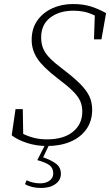

<svg xmlns="http://www.w3.org/2000/svg" viewBox="-20 -709 546 952"><path d="M38 -38 57 -168H93L95 -45Q122 -32 150.5 -25Q179 -18 213 -18Q296 -18 342 -56Q388 -94 388 -155Q388 -186 377 -209.5Q366 -233 339.5 -259Q313 -285 265 -321Q192 -377 164.5 -419.5Q137 -462 137 -511Q137 -567 164.5 -606.5Q192 -646 238.5 -667.5Q285 -689 341 -689Q390 -689 427 -678Q464 -667 506 -644L483 -514H446L450 -632Q421 -646 396.5 -651Q372 -656 344 -656Q274 -656 229 -621.5Q184 -587 184 -523Q184 -492 194.5 -467.5Q205 -443 229 -419Q253 -395 293 -365Q347 -324 378.5 -292Q410 -260 423.5 -230.5Q437 -201 437 -165Q437 -109 408.5 -68.5Q380 -28 329.5 -6.5Q279 15 213 15Q161 15 114.5 0Q68 -15 38 -38ZM165 85 208 0H228L194 71Q237 86 259.5 104Q282 122 282 153Q282 184 255 203.5Q228 223 184 223Q136 223 104 204L112 185Q127 192 143.5 196Q160 200 179 200Q208 200 226 186.5Q244 173 244 151Q244 124 225 110Q206 96 165 85Z"/></svg>

Font: Source Serif Pro Light
Style: Italic
Weight: 300
Italic angle: -12°
Designer: Frank Grießhammer
Foundry: Adobe Systems Incorporated
Version: Version 3.001;hotconv 1.0.111;makeotfexe 2.5.65597